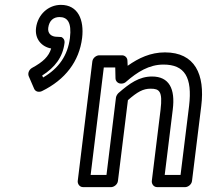

<svg xmlns="http://www.w3.org/2000/svg" viewBox="-20 -743 854 788"><path d="M232 -591C232 -591 216 -592 215 -592H214C190 -592 175 -606 178 -629C182 -659 200 -673 224 -673C256 -673 275 -652 267 -587C258 -516 222 -463 157 -425L153 -433C205 -466 238 -508 245 -568C246 -578 241 -587 232 -591ZM120 -379C125 -367 139 -363 152 -369C248 -416 305 -491 317 -587C326 -662 300 -723 230 -723C178 -723 135 -683 128 -629C122 -583 151 -551 190 -544C180 -511 157 -489 111 -464C99 -457 93 -442 98 -430ZM476 -400H479C486 -400 493 -403 497 -407C544 -448 592 -478 651 -478C738 -478 770 -426 756 -308L721 -25H656L689 -293C700 -379 674 -429 604 -429C551 -429 512 -401 466 -361C461 -356 457 -349 456 -343L417 -25H352L406 -466H453L454 -422C454 -410 464 -400 476 -400ZM504 -473 503 -494C503 -506 493 -516 481 -516H387C376 -516 361 -506 359 -491L299 0C298 11 306 25 321 25H436C447 25 462 15 464 0L505 -332C544 -366 567 -379 598 -379C634 -379 648 -369 639 -293L603 0C602 11 610 25 625 25H740C751 25 766 15 768 0L806 -308C822 -438 780 -528 657 -528C598 -528 549 -505 504 -473Z"/></svg>

Font: Falling Sky
Style: OuObl
Weight: 400
Designer: Paul D. Hunt
Foundry: Adobe Systems Incorporated
Version: Version 1.02